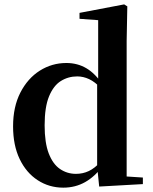

<svg xmlns="http://www.w3.org/2000/svg" viewBox="-20 -839 698 875"><path d="M268.5 16.2Q204 16.2 151.9 -17.7Q99.7 -51.5 69.6 -114.2Q39.6 -176.8 39.6 -263.1Q39.6 -352.4 72.9 -417.2Q106.2 -482 161.4 -517Q216.7 -551.9 282.5 -551.9Q332.9 -551.9 373.4 -528.1Q413.8 -504.4 447.8 -453.6H457.1L440.3 -436.8Q412.9 -465.9 386.3 -478.3Q359.7 -490.8 331.9 -490.8Q291.2 -490.8 257.5 -469.9Q223.9 -449.1 203.6 -400.1Q183.4 -351.2 183.4 -267.7Q183.4 -188.6 202.1 -139.8Q220.9 -91.1 253.4 -68.9Q285.9 -46.7 326.3 -46.7Q357.5 -46.7 384.5 -59.4Q411.5 -72.1 437.8 -100.9L456.6 -80.8H446.1Q412.8 -34.5 368 -9.1Q323.1 16.2 268.5 16.2ZM432 11.2 422.7 -81.1V-83.3V-457.2L427.4 -468.4V-747.1L342.4 -753.3V-780.3L545.9 -819L560.2 -810L557.2 -652.7V-34.7L631.1 -29.9V0Z"/></svg>

Font: Source Han Serif JP VF
Style: Regular
Weight: 250
Designer: Ryoko NISHIZUKA 西塚涼子 (kana & ideographs); Frank Grießhammer (Latin, Greek & Cyrillic); Wenlong ZHANG 张文龙 (bopomofo); San
Foundry: Adobe
Version: Version 2.001;hotconv 1.1.0;makeotfexe 2.6.0